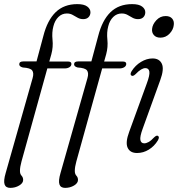

<svg xmlns="http://www.w3.org/2000/svg" viewBox="-32 -735 865 933"><path d="M61.5 -422.5Q61.5 -436.5 81 -436.5H145.5L178.5 -559.5Q198 -636.5 238.5 -675.8Q279 -715 343.5 -715Q376.5 -715 392 -703.2Q407.5 -691.5 407.5 -675.5Q407.5 -661 398.2 -651.5Q389 -642 372.5 -642Q357.5 -642 345.5 -648.8Q333.5 -655.5 321.2 -662.5Q309 -669.5 293 -669.5Q269 -669.5 251.8 -652.5Q234.5 -635.5 227.5 -607.5Q219.5 -578 223.2 -542.2Q227 -506.5 217.5 -471.5L207.5 -436H298.5Q315 -436 315 -424.5Q315 -414.5 305.5 -408.5Q296 -402.5 282 -402.5H198L72.5 49.5Q65 76.5 65 95.5Q65 110.5 72.8 118.8Q80.5 127 80.5 139.5Q80.5 155 61.2 166.5Q42 178 18 178Q-4 178 -9.8 160.8Q-15.5 143.5 -4.5 106L126.5 -355.5Q133.5 -380 124.5 -392.5Q115.5 -405 79 -407Q61.5 -411.5 61.5 -422.5ZM328 -422.5Q328 -436.5 347.5 -436.5H412L445 -559.5Q464.5 -636.5 505 -675.8Q545.5 -715 610 -715Q643 -715 658.5 -703.2Q674 -691.5 674 -675.5Q674 -661 664.8 -651.5Q655.5 -642 639 -642Q624 -642 612 -648.8Q600 -655.5 587.8 -662.5Q575.5 -669.5 559.5 -669.5Q535.5 -669.5 518.2 -652.5Q501 -635.5 494 -607.5Q486 -578 489.8 -542.2Q493.5 -506.5 484 -471.5L474 -436H565Q581.5 -436 581.5 -424.5Q581.5 -414.5 572 -408.5Q562.5 -402.5 548.5 -402.5H464.5L339 49.5Q331.5 76.5 331.5 95.5Q331.5 110.5 339.2 118.8Q347 127 347 139.5Q347 155 327.8 166.5Q308.5 178 284.5 178Q262.5 178 256.8 160.8Q251 143.5 262 106L393 -355.5Q400 -380 391 -392.5Q382 -405 345.5 -407Q328 -411.5 328 -422.5ZM747.5 -552Q727 -552 716 -564.2Q705 -576.5 707 -594.5Q709 -616.5 727.8 -636.8Q746.5 -657 773 -657Q794 -657 804.5 -644.8Q815 -632.5 812.5 -614Q810.5 -591 792 -571.5Q773.5 -552 747.5 -552ZM661.5 -110Q647 -70.5 650.2 -54.5Q653.5 -38.5 669 -38.5Q678.5 -38.5 690 -44.8Q701.5 -51 717 -67.5Q728.5 -78.5 735 -75Q745 -70 735 -52.5Q718 -24.5 691.2 -8Q664.5 8.5 634 8.5Q600 8.5 588.2 -17.2Q576.5 -43 596 -95L681 -328.5Q696.5 -370 693.8 -387Q691 -404 674.5 -404Q665 -404 653.5 -397.2Q642 -390.5 626 -374Q614.5 -363.5 608 -367Q597.5 -372 607.5 -389Q625.5 -417.5 653.2 -434.2Q681 -451 709.5 -451Q742.5 -451 754.5 -425Q766.5 -399 746.5 -345Z"/></svg>

Font: Fraunces 72pt S050 Light
Style: Italic
Weight: 300
Italic angle: -16°
Version: Version 1.000; ttfautohint (v1.8.3)